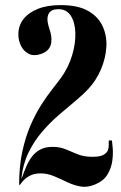

<svg xmlns="http://www.w3.org/2000/svg" viewBox="-20 -725 474 753"><path d="M140 -513Q160 -520 169.5 -531.5Q179 -543 181 -557.5Q183 -572 180.5 -586Q178 -600 174 -611Q164 -641 166.5 -657Q169 -673 178 -680Q187 -687 196.5 -688Q206 -689 209 -689Q241 -689 257.5 -663.5Q274 -638 275.5 -597Q277 -556 263 -508.5Q249 -461 218 -418Q204 -399 183.5 -373Q163 -347 141 -312.5Q119 -278 99.5 -233Q80 -188 67.5 -130.5Q55 -73 55 0H58Q60 -3 69 -14Q78 -25 95.5 -35Q113 -45 139 -45Q166 -45 192 -34Q218 -23 244 -10.5Q270 2 297 6.5Q324 11 354 -2Q387 -16 402 -41.5Q417 -67 420.5 -95Q424 -123 422 -145Q420 -167 419 -174H407Q406 -168 406.5 -157Q407 -146 403 -135.5Q399 -125 385.5 -117.5Q372 -110 343 -110Q309 -110 284.5 -120Q260 -130 237.5 -139.5Q215 -149 186 -149Q157 -149 137 -138Q117 -127 104 -109Q91 -91 82 -69.5Q73 -48 66 -28L64 -26Q70 -82 92 -127Q114 -172 145 -208Q176 -244 210 -273.5Q244 -303 275 -328.5Q306 -354 327 -377Q357 -409 375.5 -452Q394 -495 397 -539Q400 -583 383 -621Q366 -659 326 -682Q286 -705 218 -705Q165 -705 128 -690Q91 -675 71.5 -649.5Q52 -624 52 -590Q52 -566 62.5 -545Q73 -524 92.5 -514Q112 -504 140 -513Z"/></svg>

Font: Emberly Black
Style: Regular
Weight: 900
Designer: Rajesh Rajput
Foundry: Rajesh Rajput
Version: Version 1.000